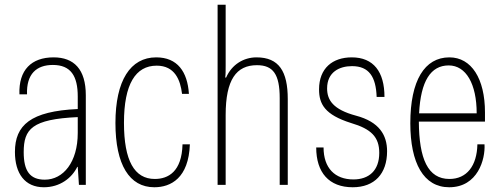

<svg xmlns="http://www.w3.org/2000/svg" viewBox="-20 -780 2117 810"><path d="M165 10C233 10 283 -29 306 -76H308L313 0H342V-378C342 -488 292 -538 206 -538C113 -538 58 -485 62 -382H94C91 -468 134 -506 203 -506C279 -506 308 -459 308 -373V-320C109 -311 43 -252 43 -139C43 -48 85 10 165 10ZM169 -22C106 -22 80 -59 80 -138C80 -236 115 -277 308 -286V-219C308 -96 247 -22 169 -22Z M631 10C701 10 776 -29 781 -171H750C747 -56 690 -25 633 -25C547 -25 503 -102 503 -262C503 -425 552 -503 641 -503C718 -503 741 -442 748 -384H777C771 -477 729 -538 639 -538C530 -538 467 -440 467 -261C467 -85 526 10 631 10Z M898 0H932V-295C932 -444 977 -505 1064 -505C1132 -505 1160 -467 1160 -366V0H1194V-362C1194 -479 1157 -538 1062 -538C1008 -538 958 -508 934 -453H930C932 -463 932 -481 932 -503V-760H898Z M1468 10C1560 10 1613 -47 1613 -142C1613 -210 1580 -266 1482 -292C1385 -318 1360 -358 1360 -407C1360 -476 1412 -501 1465 -501C1537 -501 1566 -456 1569 -371H1602C1602 -477 1556 -538 1464 -538C1383 -538 1326 -492 1326 -403C1326 -341 1350 -296 1461 -261C1546 -236 1580 -202 1580 -135C1580 -60 1536 -23 1471 -23C1393 -23 1345 -71 1345 -158H1314C1314 -52 1368 10 1468 10Z M2026 -306C2026 -448 1969 -538 1876 -538C1771 -538 1711 -440 1711 -260C1711 -92 1767 10 1875 10C1996 10 2028 -109 2024 -171H1994C1992 -80 1949 -25 1876 -25C1785 -25 1748 -110 1747 -267H2026ZM1748 -302C1755 -438 1797 -504 1873 -504C1946 -504 1991 -426 1991 -302Z"/></svg>

Font: Kathrein 37 Thin Condensed
Style: Regular
Weight: 250
Width: 3
Designer: Lazydogs Typefoundry, based on Open Sans by Ascender Corporation
Foundry: Lazydogs Typefoundry
Version: Version 1.003;PS 001.003;hotconv 1.0.88;makeotf.lib2.5.64775